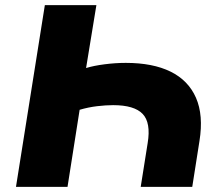

<svg xmlns="http://www.w3.org/2000/svg" viewBox="-20 -725 863 745"><path d="M42 0 154 -705H354L314 -461Q343 -470 385.5 -475.5Q428 -481 468 -481Q573 -481 642 -447Q711 -413 740.5 -345.5Q770 -278 754 -178L726 0H526L553 -170Q566 -249 533.5 -283Q501 -317 419 -317Q391 -317 357 -313Q323 -309 289 -299L242 0Z"/></svg>

Font: Nunito Sans 10pt SemiExpanded Black
Style: Italic
Weight: 900
Width: 6
Italic angle: -9°
Designer: Vernon Adams
Foundry: Vernon Adams
Version: Version 3.101;gftools[0.9.27]